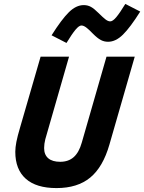

<svg xmlns="http://www.w3.org/2000/svg" viewBox="-20 -944 735 979"><path d="M287 -119Q329 -119 356 -143Q383 -167 397 -217L523 -655H667L538 -207Q505 -92 440 -38.5Q375 15 268 15Q165 15 111.5 -32.5Q58 -80 58 -170Q58 -192 63.5 -220.5Q69 -249 83 -296L187 -655H332L211 -234Q208 -222 206.5 -211Q205 -200 205 -189Q205 -155 226 -137Q247 -119 287 -119ZM619 -924 695 -885Q644 -804 607 -767.5Q570 -731 531 -731Q511 -731 494 -740Q477 -749 454 -772Q433 -794 419.5 -804Q406 -814 395 -814Q383 -814 365 -792.5Q347 -771 319 -725L243 -764Q294 -845 331 -881.5Q368 -918 407 -918Q427 -918 443.5 -909Q460 -900 483 -877Q505 -855 518 -845Q531 -835 542 -835Q555 -835 573 -856.5Q591 -878 619 -924Z"/></svg>

Font: Intel One Mono
Style: Bold Italic
Weight: 700
Italic angle: -16°
Monospace: yes
Designer: Fred Shallcrass
Foundry: Frere-Jones Type LLC
Version: Version 1.400;hotconv 1.1.0;makeotfexe 2.6.0;FJTRelease1.4